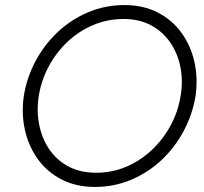

<svg xmlns="http://www.w3.org/2000/svg" viewBox="-20 -729 807 758"><path d="M133 -350Q143 -412 172.5 -467Q202 -522 246.5 -564Q291 -606 347.5 -630Q404 -654 468 -654Q531 -654 577.5 -628.5Q624 -603 653 -560Q682 -517 692.5 -463Q703 -409 693 -350Q683 -288 653.5 -233.5Q624 -179 579.5 -137Q535 -95 479 -71Q423 -47 359 -47Q296 -47 249 -72.5Q202 -98 173.5 -141Q145 -184 134.5 -238Q124 -292 133 -350ZM74 -350Q64 -280 78.5 -215.5Q93 -151 129.5 -100.5Q166 -50 223 -20.5Q280 9 355 9Q430 9 497 -19Q564 -47 617 -96.5Q670 -146 705 -211.5Q740 -277 752 -350Q762 -421 747.5 -485Q733 -549 696.5 -599.5Q660 -650 603 -679.5Q546 -709 471 -709Q396 -709 329 -681Q262 -653 209 -603.5Q156 -554 121 -489Q86 -424 74 -350Z"/></svg>

Font: Jost Light
Style: Italic
Weight: 300
Italic angle: -5°
Version: Version 3.710